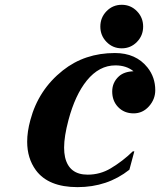

<svg xmlns="http://www.w3.org/2000/svg" viewBox="-20 -767 665 797"><path d="M301.8 9.8Q180.7 9.8 128.9 -60.5Q92.8 -109.9 92.8 -178.7Q92.8 -220.2 106 -268.6Q139.6 -394.5 240.7 -474.6Q332 -546.9 457 -546.9Q544.4 -546.9 592.3 -486.8Q624.5 -446.3 624.5 -392.6Q624.5 -355 598.4 -325.7Q572.3 -296.4 534.7 -296.4Q495.1 -296.4 469.7 -323.2Q445.8 -348.6 445.8 -387.2Q445.8 -424.8 473.6 -450.2Q495.1 -469.7 534.2 -471.2Q504.4 -495.6 459 -495.6Q391.6 -495.6 340.3 -432.6Q292 -373 264.2 -268.6Q246.1 -200.7 246.1 -154.3Q246.1 -132.3 250 -114.7Q266.6 -42 343.8 -42Q396 -42 439.9 -68.4Q489.7 -98.1 531.2 -138.7H537.6L517.1 -62.5Q425.8 9.8 301.8 9.8ZM422.4 -720.7Q448.2 -747.1 485.4 -747.1Q522.5 -747.1 548.3 -720.7Q574.2 -694.3 574.2 -656.7Q574.2 -619.1 548.3 -592.8Q522.5 -566.4 485.4 -566.4Q448.2 -566.4 422.4 -592.8Q396.5 -619.1 396.5 -656.7Q396.5 -694.3 422.4 -720.7Z"/></svg>

Font: Cursive Sans
Style: Bold
Weight: 700
Italic angle: -15°
Designer: Wojciech Kalinowski "wmk69" (wmk69@o2.pl)
Foundry: Wojciech Kalinowski "wmk69" (wmk69@o2.pl)
Version: Wersja 3.1.0; 2022-02-18